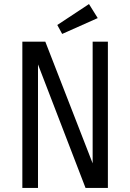

<svg xmlns="http://www.w3.org/2000/svg" viewBox="-20 -925 641 945"><path d="M511 -720V0H401L167 -608V0H90V-720H203L436 -121V-720ZM418 -905 461 -836 286 -758 262 -802Z"/></svg>

Font: Carrois Gothic
Style: Regular
Weight: 400
Designer: Ralph du Carrois
Foundry: Ralph du Carrois
Version: Version 1.002